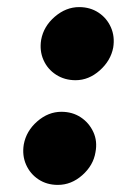

<svg xmlns="http://www.w3.org/2000/svg" viewBox="-20 -520 386 541"><path d="M193 -294Q162 -294 138 -309.5Q114 -325 102.5 -351Q91 -377 96 -408Q103 -446 134.5 -473Q166 -500 203 -500Q234 -500 257.5 -484.5Q281 -469 292.5 -443Q304 -417 299 -386Q292 -349 261 -321.5Q230 -294 193 -294ZM143 1Q112 1 88.5 -14.5Q65 -30 53.5 -56Q42 -82 47 -113Q54 -151 85 -178Q116 -205 153 -205Q184 -205 207.5 -189.5Q231 -174 243 -148Q255 -122 249 -91Q243 -54 212 -26.5Q181 1 143 1Z"/></svg>

Font: Figtree Black
Style: Italic
Weight: 900
Italic angle: -9.5°
Foundry: Erik Kennedy
Version: Version 2.001;gftools[0.9.30]